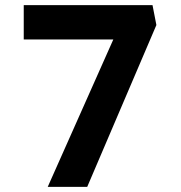

<svg xmlns="http://www.w3.org/2000/svg" viewBox="-20 -724 701 744"><path d="M165 0 448 -636 484 -571H72V-704H571L586 -627L318 0Z"/></svg>

Font: Lexend Peta SemiBold
Style: Regular
Weight: 600
Designer: Bonnie Shaver-Troup, Thomas Jockin
Foundry: Lexend
Version: Version 1.007